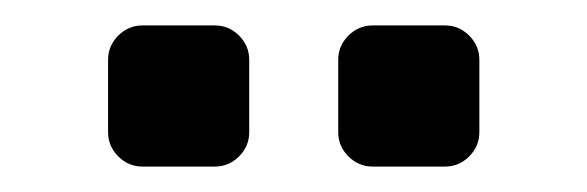

<svg xmlns="http://www.w3.org/2000/svg" viewBox="-20 -731 462 151"><path d="M149 -600H92Q81 -600 73 -608Q65 -616 65 -627V-684Q65 -695 73 -703Q81 -711 92 -711H149Q160 -711 168 -703Q176 -695 176 -684V-627Q176 -616 168 -608Q160 -600 149 -600ZM330 -600H273Q262 -600 254 -608Q246 -616 246 -627V-684Q246 -695 254 -703Q262 -711 273 -711H330Q341 -711 349 -703Q357 -695 357 -684V-627Q357 -616 349 -608Q341 -600 330 -600Z"/></svg>

Font: Contemporary
Style: Regular
Weight: 400
Designer: Victor Tran
Foundry: Victor Tran
Version: Version 1.100